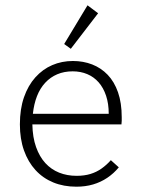

<svg xmlns="http://www.w3.org/2000/svg" viewBox="-20 -694 540 724"><path d="M268 10Q220 10 181 -6Q142 -22 114 -52.5Q86 -83 70.5 -126.5Q55 -170 55 -225Q55 -283 70.5 -327.5Q86 -372 113.5 -402.5Q141 -433 177 -448.5Q213 -464 255 -464Q294 -464 327.5 -451Q361 -438 386 -412Q411 -386 425 -346Q439 -306 439 -252Q439 -244 439 -238.5Q439 -233 438 -225H102Q103 -176 116 -139.5Q129 -103 151 -79Q173 -55 203 -43Q233 -31 269 -31Q298 -31 321 -38Q344 -45 363 -58.5Q382 -72 398 -90L428 -63Q409 -40 384.5 -23.5Q360 -7 331 1.5Q302 10 268 10ZM104 -265H390Q390 -303 380 -333Q370 -363 352 -383.5Q334 -404 309 -414.5Q284 -425 254 -425Q222 -425 196 -414Q170 -403 150.5 -382Q131 -361 119.5 -331.5Q108 -302 104 -265ZM247 -510 222 -528 310 -674 350 -644Z"/></svg>

Font: Inconsolata Light
Style: Regular
Weight: 300
Designer: Raph Levien, Cyreal, Brenton Simpson
Foundry: Raph Levien, Cyreal, Google
Version: Version 3.001